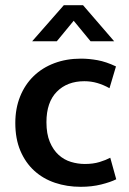

<svg xmlns="http://www.w3.org/2000/svg" viewBox="-20 -710 498 740"><path d="M307 -78Q339 -78 363.5 -85.5Q388 -93 405 -102L428 -19Q406 -8 370 1Q334 10 291 10Q238 10 192 -5.5Q146 -21 112 -52Q78 -83 58.5 -129Q39 -175 39 -236Q39 -292 57.5 -338Q76 -384 109.5 -416.5Q143 -449 189.5 -466.5Q236 -484 292 -484Q323 -484 356 -478Q389 -472 427 -454L402 -370Q379 -383 355 -390Q331 -397 305 -397Q239 -397 199 -356.5Q159 -316 159 -239Q159 -194 172 -163Q185 -132 206 -113Q227 -94 253.5 -86Q280 -78 307 -78ZM420 -551H329L264 -630L199 -551H104L226 -690H300Z"/></svg>

Font: Mukta SemiBold
Style: Regular
Weight: 600
Designer: Girish Dalvi and Yashodeep Gholap
Foundry: Ek Type
Version: Version 2.538;PS 1.002;hotconv 16.6.51;makeotf.lib2.5.65220;